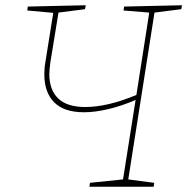

<svg xmlns="http://www.w3.org/2000/svg" viewBox="-20 -712 714 732"><path d="M671 -677 569 -664 469 -28 568 -15 566 0H321L323 -15L449 -28L497 -331Q444 -308 393 -296Q342 -284 300 -284Q224 -284 186.5 -322Q149 -360 149 -428Q149 -454 153 -475L183 -663L84 -672L86 -687L307 -692L304 -677L203 -664L172 -474Q168 -442 168 -430Q168 -369 202 -336.5Q236 -304 305 -304Q390 -304 500 -350L549 -664L451 -672L453 -687L674 -692Z"/></svg>

Font: Bitter Pro Thin
Style: Italic
Weight: 250
Italic angle: -9°
Designer: Sol Matas, and Bitter project Authors
Foundry: Sol Matas
Version: Version 1.010